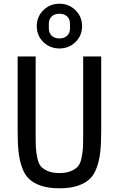

<svg xmlns="http://www.w3.org/2000/svg" viewBox="-20 -1002 640 1034"><path d="M386.5 -775.5Q351 -741 300 -741Q249 -741 213.5 -775.5Q178 -810 178 -861Q178 -912 213.5 -947Q249 -982 300 -982Q351 -982 386.5 -947Q422 -912 422 -861Q422 -810 386.5 -775.5ZM357 -849V-873Q357 -899 341.5 -913.5Q326 -928 300 -928Q274 -928 258.5 -913.5Q243 -899 243 -873V-849Q243 -824 258.5 -809.5Q274 -795 300 -795Q326 -795 341.5 -809.5Q357 -824 357 -849ZM75 -698H172V-275Q172 -229 173.5 -204Q175 -179 181.5 -149Q188 -119 201.5 -104.5Q215 -90 239.5 -80Q264 -70 300 -70Q336 -70 360.5 -80Q385 -90 398.5 -104.5Q412 -119 418.5 -149Q425 -179 426.5 -204Q428 -229 428 -275V-698H525V-295Q525 -229 520 -184Q515 -139 501 -99.5Q487 -60 462 -37Q437 -14 397 -1Q357 12 300 12Q243 12 203 -1Q163 -14 138 -37Q113 -60 99 -99.5Q85 -139 80 -184Q75 -229 75 -295Z"/></svg>

Font: IBM Plex Mono Text
Style: Regular
Weight: 450
Designer: Mike Abbink, Paul van der Laan, Pieter van Rosmalen
Foundry: Bold Monday
Version: Version 2.000